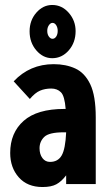

<svg xmlns="http://www.w3.org/2000/svg" viewBox="-20 -740 440 772"><path d="M151 12Q90 12 55.5 -27Q21 -66 21 -125Q21 -206 75 -254Q129 -302 239 -302Q242 -302 244 -302Q240 -354 225 -369Q210 -384 186 -384Q161 -384 141 -375.5Q121 -367 100 -342L35 -413Q100 -482 196 -482Q245 -482 283 -464.5Q321 -447 343 -401Q365 -355 365 -268V0H246V-35Q227 -10 206.5 1Q186 12 151 12ZM139 -144Q139 -120 150.5 -104.5Q162 -89 181 -89Q213 -89 228 -115Q243 -141 246 -208Q239 -208 236 -208Q177 -208 158 -189.5Q139 -171 139 -144ZM190 -506Q153 -506 126 -537.5Q99 -569 99 -614Q99 -658 126 -689Q153 -720 190 -720Q229 -720 256.5 -688.5Q284 -657 284 -615Q284 -569 256.5 -537.5Q229 -506 190 -506ZM191 -584Q200 -584 206 -593Q212 -602 212 -616Q212 -629 206 -638.5Q200 -648 191 -648Q183 -648 176.5 -638.5Q170 -629 170 -616Q170 -602 176.5 -593Q183 -584 191 -584Z"/></svg>

Font: Inconsolata Condensed Black
Style: Regular
Weight: 900
Width: 3
Monospace: yes
Designer: Raph Levien, Cyreal, Brenton Simpson
Foundry: Raph Levien, Cyreal, Google
Version: Version 3.001; ttfautohint (v1.8.2.53-6de2)